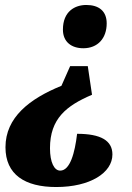

<svg xmlns="http://www.w3.org/2000/svg" viewBox="-20 -562 532 772"><path d="M315 -368C373 -368 409 -408 409 -468C409 -518 377 -542 327 -542C282 -542 233 -517 233 -443C233 -393 268 -368 315 -368ZM206 190C342 190 432 133 432 59C432 3 385 -24 290 -24C281 52 262 124 222 124C198 124 181 91 181 34C181 -85 247 -137 350 -181L333 -296H262L227 -217C99 -165 2 -90 2 30C2 140 80 190 206 190Z"/></svg>

Font: Noto Serif Condensed Black
Style: Italic
Weight: 900
Width: 3
Italic angle: -12°
Designer: Monotype Design Team
Foundry: Monotype Imaging Inc.
Version: Version 2.013